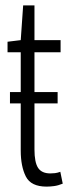

<svg xmlns="http://www.w3.org/2000/svg" viewBox="-20 -683 253 713"><path d="M108 -299V-128Q108 -80 121.5 -59.5Q135 -39 167 -39Q175 -39 184 -40Q193 -41 204 -45L213 -1Q196 6 181 8Q166 10 153 10Q95 10 76 -27.5Q57 -65 57 -124V-299H17V-341H57V-489H8V-528L57 -534L66 -663H108V-534H205V-489H108V-341H194V-299Z"/></svg>

Font: Georama Extra Condensed Light
Style: Regular
Weight: 300
Width: 2
Designer: Jean-Baptiste Levee
Foundry: Production Type
Version: Version 1.000